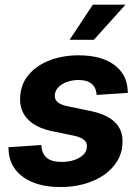

<svg xmlns="http://www.w3.org/2000/svg" viewBox="-20 -777 586 809"><path d="M235.4 11.2Q169.9 11.2 121.1 -7.8Q72.3 -26.9 44.9 -62.5Q17.6 -98.1 16.1 -147.5Q15.6 -149.9 15.6 -152.1Q15.6 -154.3 15.6 -156.7L154.3 -166Q156.2 -128.9 177.2 -111.8Q198.2 -94.7 240.7 -94.7Q268.1 -94.7 291.5 -102.3Q314.9 -109.9 330.1 -124Q345.2 -138.2 346.2 -157.7Q347.7 -175.8 334.2 -187.5Q320.8 -199.2 290 -205.6L200.2 -224.1Q130.4 -238.8 96.2 -275.4Q62 -312 64.9 -367.2Q67.4 -422.9 101.1 -462.4Q134.8 -502 189.7 -522.9Q244.6 -543.9 311 -543.9Q406.2 -543.9 459.7 -504.9Q513.2 -465.8 517.6 -401.4Q518.1 -397.5 518.3 -393.6Q518.6 -389.6 518.6 -385.7L387.2 -377Q385.7 -406.7 366.9 -423.3Q348.1 -439.9 310.1 -439.9Q285.6 -439.9 263.4 -432.1Q241.2 -424.3 226.8 -410.2Q212.4 -396 210.9 -376.5Q209.5 -358.9 222.2 -347.2Q234.9 -335.4 265.6 -329.1L360.4 -309.6Q431.2 -294.9 465.1 -261.2Q499 -227.5 496.1 -174.3Q494.6 -131.3 473.1 -96.9Q451.7 -62.5 415.8 -38.3Q379.9 -14.2 333.5 -1.5Q287.1 11.2 235.4 11.2ZM273.4 -609.4 371.1 -757.3H508.8L375.5 -609.4Z"/></svg>

Font: Inter 20pt
Style: Bold Italic
Weight: 700
Italic angle: -9.3988°
Version: Version 4.001;git-66647c0bb